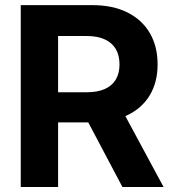

<svg xmlns="http://www.w3.org/2000/svg" viewBox="-20 -748 695 768"><path d="M63 0V-727.5H348.6Q431.2 -727.5 489.7 -698.2Q548.3 -668.9 579.3 -615.7Q610.4 -562.5 610.4 -490.2Q610.4 -418.5 578.6 -366.2Q546.9 -314 487.3 -286.1Q427.7 -258.3 343.8 -258.3H151.9V-378.9H325.7Q369.6 -378.9 398.9 -391.8Q428.2 -404.8 443.1 -429.7Q458 -454.6 458 -490.2Q458 -526.9 443.1 -552Q428.2 -577.1 398.9 -590.6Q369.6 -604 325.2 -604H212.4V0ZM469.7 0 294.9 -330.6H456.1L634.3 0Z"/></svg>

Font: Inter 18pt
Style: Bold
Weight: 700
Designer: Rasmus Andersson
Foundry: rsms
Version: Version 4.001;git-66647c0bb